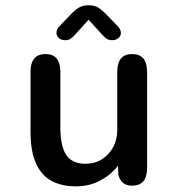

<svg xmlns="http://www.w3.org/2000/svg" viewBox="-20 -682 659 714"><path d="M149.5 -481Q204.5 -481 204.5 -414.5V-210Q204.5 -138.5 226.2 -105.8Q248 -73 298 -73Q332.5 -73 359 -89.8Q385.5 -106.5 400.8 -134.8Q416 -163 416 -196.5V-414.5Q416 -481 471.5 -481Q527 -481 527 -414.5V-58Q527 8.5 471.5 8.5Q429.5 8.5 420 -33L419 -66Q393.5 -32.5 353.2 -10.8Q313 11 261.5 11Q210 11 172.2 -9Q134.5 -29 114 -74Q93.5 -119 93.5 -194V-414.5Q93.5 -481 149.5 -481ZM417.5 -585Q429.5 -572.5 429.5 -560Q429.5 -548 420.2 -540.2Q411 -532.5 396.5 -532.5Q383.5 -532.5 374.5 -539.5Q365.5 -546.5 356.5 -557L309.5 -608.5L262.5 -557Q253 -545.5 244.2 -539Q235.5 -532.5 222.5 -532.5Q208 -532.5 199 -540.5Q190 -548.5 190 -560.5Q190 -573.5 201.5 -585L239 -624Q256.5 -643 271.8 -652.8Q287 -662.5 309 -662.5Q331.5 -662.5 346.8 -652.8Q362 -643 379.5 -624Z"/></svg>

Font: Sono Monospace Medium
Style: Regular
Weight: 500
Designer: Tyler Finck
Foundry: Tyler Finck
Version: Version 2.112